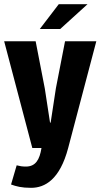

<svg xmlns="http://www.w3.org/2000/svg" viewBox="-20 -710 482 921"><path d="M400 -690H262L171 -571H269ZM292 -512 248 -286 223 -122H220L195 -285L151 -512H0L135 0H179C170 56 151 89 104 89C87 89 75 87 60 83L33 175C58 184 83 191 129 191C196 191 267 151 307 0L442 -512Z"/></svg>

Font: Decalotype
Style: Bold
Weight: 700
Designer: Alfredo Marco Pradil
Foundry: Alfredo Marco Pradil
Version: Version 1.0